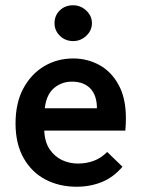

<svg xmlns="http://www.w3.org/2000/svg" viewBox="-20 -698 540 729"><path d="M271 11Q204 11 151.5 -17Q99 -45 69 -99Q39 -153 39 -229Q39 -307 68.5 -362Q98 -417 147.5 -446.5Q197 -476 258 -476Q312 -476 357.5 -451Q403 -426 430.5 -375.5Q458 -325 458 -250Q458 -240 457.5 -226Q457 -212 456 -202H148Q150 -158 169 -130.5Q188 -103 216 -90Q244 -77 276 -77Q307 -77 335 -87Q363 -97 387 -121L445 -65Q411 -25 367 -7Q323 11 271 11ZM150 -287H348Q348 -336 323 -362Q298 -388 253 -388Q214 -388 185 -363.5Q156 -339 150 -287ZM258 -542Q228 -542 207.5 -562Q187 -582 187 -610Q187 -639 207 -658.5Q227 -678 258 -678Q286 -678 307.5 -658Q329 -638 329 -610Q329 -582 307.5 -562Q286 -542 258 -542Z"/></svg>

Font: Inconsolata
Style: Bold
Weight: 700
Monospace: yes
Designer: Raph Levien, Cyreal, Brenton Simpson
Foundry: Raph Levien, Cyreal, Google
Version: Version 3.100; ttfautohint (v1.8.4.7-5d5b)